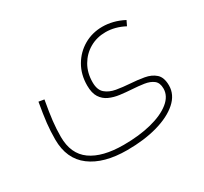

<svg xmlns="http://www.w3.org/2000/svg" viewBox="-118 -502 950 892"><g transform="rotate(-30 356.5 -56.5)"><path d="M630.9 -305.2 618.2 -278.8Q568.4 -305.2 517.6 -305.2Q470.7 -305.2 432.6 -283.2Q394.5 -261.2 372.1 -222.4Q349.6 -183.6 349.6 -132.8Q349.6 -92.3 371.1 -73.7Q392.6 -55.2 426.3 -49.3Q460 -43.5 497.1 -41Q535.2 -38.6 570.3 -32.5Q605.5 -26.4 627.7 -6.6Q649.9 13.2 649.9 56.6Q649.9 106 608.4 142.8Q566.9 179.7 495.1 200Q423.3 220.2 332.5 220.2Q207.5 220.2 137 167.2Q66.4 114.3 66.4 10.3Q66.4 -33.2 71 -75.4Q75.7 -117.7 86.9 -181.2L116.2 -176.3Q104.5 -111.3 99.9 -70.3Q95.2 -29.3 95.2 12.7Q95.2 104 156 147.5Q216.8 190.9 330.1 190.9Q413.1 190.9 478.8 174.3Q544.4 157.7 582.5 127.2Q620.6 96.7 620.6 56.2Q620.6 25.4 602.3 11.2Q584 -2.9 554.4 -7.3Q524.9 -11.7 491.2 -13.7Q460.4 -15.6 430.2 -19.5Q399.9 -23.4 375 -34.7Q350.1 -45.9 335.2 -69.1Q320.3 -92.3 320.3 -132.8Q320.3 -191.4 346.9 -237.1Q373.5 -282.7 418.2 -308.6Q462.9 -334.5 517.6 -334.5Q544.9 -334.5 573.5 -327.4Q602.1 -320.3 630.9 -305.2Z"/></g></svg>

Font: Estedad-FD Thin
Style: Regular
Weight: 100
Designer: Amin Abedi
Version: Version 7.3